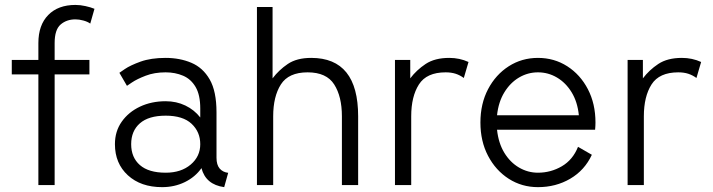

<svg xmlns="http://www.w3.org/2000/svg" viewBox="-20 -751 2892 779"><path d="M346.2 -655.3Q335.4 -663.1 318.4 -667.7Q301.3 -672.4 286.1 -672.4Q250 -672.4 225.8 -651.4Q201.7 -630.4 201.7 -576.2V-507.8H342.8V-449.2H201.7V0H135.7V-449.2H27.8V-507.8H135.7V-576.2Q135.7 -649.4 175.8 -690.2Q215.8 -731 286.1 -731Q305.7 -731 326.7 -726.3Q347.7 -721.7 363.3 -715.3Z M637.7 8.3Q551.3 8.3 498.8 -39.8Q446.3 -87.9 446.3 -166Q446.3 -218.3 473.9 -257.3Q501.5 -296.4 548.1 -318.4Q594.7 -340.3 652.3 -340.3Q695.8 -340.3 732.2 -322.8Q768.6 -305.2 792.5 -274.4V-311Q792.5 -365.7 773.7 -397.9Q754.9 -430.2 722.9 -443.8Q690.9 -457.5 651.9 -457.5Q606.4 -457.5 571 -443.8Q535.6 -430.2 515.4 -416.5Q495.1 -402.8 495.1 -402.8L464.4 -455.6Q464.4 -455.6 486.3 -470.7Q508.3 -485.8 550.3 -501Q592.3 -516.1 651.9 -516.1Q709.5 -516.1 756.3 -496.3Q803.2 -476.6 830.8 -428.7Q858.4 -380.9 858.4 -295.4V-111.3Q858.4 -82 871.3 -67.1Q884.3 -52.2 905.8 -49.8L889.6 8.3Q814.9 -2 797.4 -68.8Q772 -32.7 730 -12.2Q688 8.3 637.7 8.3ZM792.5 -166Q792.5 -215.8 757.3 -248.8Q722.2 -281.7 652.3 -281.7Q583 -281.7 547.6 -250.7Q512.2 -219.7 512.2 -166Q512.2 -112.3 547.6 -81.3Q583 -50.3 652.3 -50.3Q714.8 -50.3 753.7 -83.3Q792.5 -116.2 792.5 -166Z M1367.2 0V-279.3Q1367.2 -359.4 1335.9 -408.4Q1304.7 -457.5 1228 -457.5Q1150.9 -457.5 1119.6 -408.4Q1088.4 -359.4 1088.4 -279.3V0H1022.5V-722.7H1085.9V-433.1Q1111.3 -466.8 1147.7 -491.5Q1184.1 -516.1 1242.7 -516.1Q1433.1 -516.1 1433.1 -279.3V0Z M1861.8 -434.6Q1846.7 -445.8 1828.9 -451.7Q1811 -457.5 1788.1 -457.5Q1710.9 -457.5 1679.7 -408.4Q1648.4 -359.4 1648.4 -279.3V0H1582.5V-507.8H1644.5V-433.1Q1669.9 -466.8 1707 -491.5Q1744.1 -516.1 1802.7 -516.1Q1844.7 -516.1 1880.9 -499.5Z M2325.2 -155.3 2381.3 -123Q2352.1 -60.1 2293.7 -25.9Q2235.4 8.3 2162.6 8.3Q2097.2 8.3 2044.2 -25.6Q1991.2 -59.6 1960.2 -118.7Q1929.2 -177.7 1929.2 -253.9Q1929.2 -330.1 1960.2 -389.2Q1991.2 -448.2 2044.2 -482.2Q2097.2 -516.1 2162.6 -516.1Q2228.5 -516.1 2281.5 -482.2Q2334.5 -448.2 2365.2 -389.2Q2396 -330.1 2396 -253.9Q2396 -240.7 2394.5 -224.6H1996.6Q2002.4 -170.4 2026.1 -131.3Q2049.8 -92.3 2085.7 -71.3Q2121.6 -50.3 2162.6 -50.3Q2214.8 -50.3 2259.5 -76.4Q2304.2 -102.5 2325.2 -155.3ZM2162.6 -457.5Q2121.6 -457.5 2085.9 -436.5Q2050.3 -415.5 2026.4 -376.5Q2002.4 -337.4 1996.6 -283.2H2328.6Q2323.2 -337.4 2299.3 -376.5Q2275.4 -415.5 2239.7 -436.5Q2204.1 -457.5 2162.6 -457.5Z M2805.7 -434.6Q2790.5 -445.8 2772.7 -451.7Q2754.9 -457.5 2731.9 -457.5Q2654.8 -457.5 2623.5 -408.4Q2592.3 -359.4 2592.3 -279.3V0H2526.4V-507.8H2588.4V-433.1Q2613.8 -466.8 2650.9 -491.5Q2688 -516.1 2746.6 -516.1Q2788.6 -516.1 2824.7 -499.5Z"/></svg>

Font: Giphurs Light
Style: Regular
Weight: 300
Version: Version 0.920; ttfautohint (v1.8.4.7-5d5b)